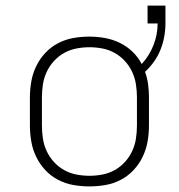

<svg xmlns="http://www.w3.org/2000/svg" viewBox="-20 -659 640 687"><path d="M300 8Q271 8 242.5 3Q214 -2 188 -15.5Q162 -29 142 -50.5Q122 -72 109.5 -98Q97 -124 92 -152.5Q87 -181 87 -210V-310Q87 -339 92 -367.5Q97 -396 109.5 -422Q122 -448 142 -469.5Q162 -491 188 -504.5Q214 -518 242.5 -523Q271 -528 300 -528Q328 -528 355.5 -523Q383 -518 408 -506Q433 -494 453.5 -474.5Q474 -455 487 -430Q514 -459 529 -497Q544 -535 544 -575H508V-639H572V-575Q572 -551 567.5 -527Q563 -503 554 -480.5Q545 -458 531 -438.5Q517 -419 499 -402Q507 -380 510 -356.5Q513 -333 513 -310V-210Q513 -181 508 -152.5Q503 -124 490.5 -98Q478 -72 458 -50.5Q438 -29 412 -15.5Q386 -2 357.5 3Q329 8 300 8ZM300 -30Q323 -30 346.5 -34.5Q370 -39 390.5 -50.5Q411 -62 427 -79.5Q443 -97 453 -118.5Q463 -140 466.5 -163.5Q470 -187 470 -210V-310Q470 -333 466.5 -356.5Q463 -380 453 -401.5Q443 -423 427 -440.5Q411 -458 390.5 -469.5Q370 -481 346.5 -485.5Q323 -490 300 -490Q277 -490 253.5 -485.5Q230 -481 209.5 -469.5Q189 -458 173 -440.5Q157 -423 147 -401.5Q137 -380 133.5 -356.5Q130 -333 130 -310V-210Q130 -187 133.5 -163.5Q137 -140 147 -118.5Q157 -97 173 -79.5Q189 -62 209.5 -50.5Q230 -39 253.5 -34.5Q277 -30 300 -30Z"/></svg>

Font: Iosevka SS04 XLt Ex
Style: Regular
Weight: 200
Width: 7
Monospace: yes
Designer: Belleve Invis
Foundry: Belleve Invis
Version: Version 19.0.0; ttfautohint (v1.8.4)